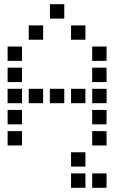

<svg xmlns="http://www.w3.org/2000/svg" viewBox="-20 -704 640 908"><path d="M217 -684Q216 -684 216 -684Q216 -684 216 -683V-617Q216 -616 216 -616Q216 -616 217 -616H283Q284 -616 284 -616Q284 -616 284 -617V-683Q284 -684 284 -684Q284 -684 283 -684ZM117 -584Q116 -584 116 -584Q116 -584 116 -583V-517Q116 -516 116 -516Q116 -516 117 -516H183Q184 -516 184 -516Q184 -516 184 -517V-583Q184 -584 184 -584Q184 -584 183 -584ZM317 -584Q316 -584 316 -584Q316 -584 316 -583V-517Q316 -516 316 -516Q316 -516 317 -516H383Q384 -516 384 -516Q384 -516 384 -517V-583Q384 -584 384 -584Q384 -584 383 -584ZM17 -484Q16 -484 16 -484Q16 -484 16 -483V-417Q16 -416 16 -416Q16 -416 17 -416H83Q84 -416 84 -416Q84 -416 84 -417V-483Q84 -484 84 -484Q84 -484 83 -484ZM417 -484Q416 -484 416 -484Q416 -484 416 -483V-417Q416 -416 416 -416Q416 -416 417 -416H483Q484 -416 484 -416Q484 -416 484 -417V-483Q484 -484 484 -484Q484 -484 483 -484ZM17 -384Q16 -384 16 -384Q16 -384 16 -383V-317Q16 -316 16 -316Q16 -316 17 -316H83Q84 -316 84 -316Q84 -316 84 -317V-383Q84 -384 84 -384Q84 -384 83 -384ZM417 -384Q416 -384 416 -384Q416 -384 416 -383V-317Q416 -316 416 -316Q416 -316 417 -316H483Q484 -316 484 -316Q484 -316 484 -317V-383Q484 -384 484 -384Q484 -384 483 -384ZM17 -284Q16 -284 16 -284Q16 -284 16 -283V-217Q16 -216 16 -216Q16 -216 17 -216H83Q84 -216 84 -216Q84 -216 84 -217V-283Q84 -284 84 -284Q84 -284 83 -284ZM117 -284Q116 -284 116 -284Q116 -284 116 -283V-217Q116 -216 116 -216Q116 -216 117 -216H183Q184 -216 184 -216Q184 -216 184 -217V-283Q184 -284 184 -284Q184 -284 183 -284ZM217 -284Q216 -284 216 -284Q216 -284 216 -283V-217Q216 -216 216 -216Q216 -216 217 -216H283Q284 -216 284 -216Q284 -216 284 -217V-283Q284 -284 284 -284Q284 -284 283 -284ZM317 -284Q316 -284 316 -284Q316 -284 316 -283V-217Q316 -216 316 -216Q316 -216 317 -216H383Q384 -216 384 -216Q384 -216 384 -217V-283Q384 -284 384 -284Q384 -284 383 -284ZM417 -284Q416 -284 416 -284Q416 -284 416 -283V-217Q416 -216 416 -216Q416 -216 417 -216H483Q484 -216 484 -216Q484 -216 484 -217V-283Q484 -284 484 -284Q484 -284 483 -284ZM17 -184Q16 -184 16 -184Q16 -184 16 -183V-117Q16 -116 16 -116Q16 -116 17 -116H83Q84 -116 84 -116Q84 -116 84 -117V-183Q84 -184 84 -184Q84 -184 83 -184ZM417 -184Q416 -184 416 -184Q416 -184 416 -183V-117Q416 -116 416 -116Q416 -116 417 -116H483Q484 -116 484 -116Q484 -116 484 -117V-183Q484 -184 484 -184Q484 -184 483 -184ZM17 -84Q16 -84 16 -84Q16 -84 16 -83V-17Q16 -16 16 -16Q16 -16 17 -16H83Q84 -16 84 -16Q84 -16 84 -17V-83Q84 -84 84 -84Q84 -84 83 -84ZM417 -84Q416 -84 416 -84Q416 -84 416 -83V-17Q416 -16 416 -16Q416 -16 417 -16H483Q484 -16 484 -16Q484 -16 484 -17V-83Q484 -84 484 -84Q484 -84 483 -84ZM317 16Q316 16 316 16Q316 16 316 17V83Q316 84 316 84Q316 84 317 84H383Q384 84 384 84Q384 84 384 83V17Q384 16 384 16Q384 16 383 16ZM317 116Q316 116 316 116Q316 116 316 117V183Q316 184 316 184Q316 184 317 184H383Q384 184 384 184Q384 184 384 183V117Q384 116 384 116Q384 116 383 116ZM417 116Q416 116 416 116Q416 116 416 117V183Q416 184 416 184Q416 184 417 184H483Q484 184 484 184Q484 184 484 183V117Q484 116 484 116Q484 116 483 116Z"/></svg>

Font: Doto SemiBold
Style: Regular
Weight: 600
Monospace: yes
Version: Version 1.000